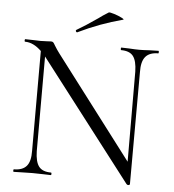

<svg xmlns="http://www.w3.org/2000/svg" viewBox="-55 -835 815 901"><g transform="rotate(5 352.5 -384.5)"><path d="M669 -613Q628 -613 609 -590.5Q590 -568 591 -518L590 10Q590 12 587.5 13.5Q585 15 583 15Q577 15 574 11L148 -543L141 -552V-106Q142 -56 159 -34Q176 -12 216 -12Q219 -12 219 -6Q219 0 216 0Q193 0 180 -1L130 -2L81 -1Q68 0 42 0Q39 0 39 -6Q39 -12 42 -12Q82 -12 101 -34Q120 -56 119 -106V-576Q81 -613 42 -613Q39 -613 39 -619Q39 -625 42 -625L82 -624Q93 -623 113 -623Q131 -623 143.5 -624Q156 -625 163 -625Q170 -625 173.5 -621.5Q177 -618 183 -607Q194 -589 206 -573L570 -94L569 -518Q568 -569 551 -591Q534 -613 494 -613Q492 -613 492 -619Q492 -625 494 -625L530 -624Q560 -622 580 -622Q598 -622 628 -624L669 -625Q671 -625 671 -619Q671 -613 669 -613ZM281 -678Q277 -678 275 -682.5Q273 -687 276 -689Q316 -712 375 -753Q383 -759 394.5 -767Q406 -775 421 -784Q425 -786 446 -779.5Q467 -773 482.5 -765Q498 -757 491 -756Q384 -728 283 -679Z"/></g></svg>

Font: Cormorant Upright
Style: Regular
Weight: 400
Designer: Christian Thalmann (Catharsis Fonts)
Foundry: Catharsis Fonts
Version: Version 3.302